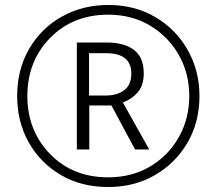

<svg xmlns="http://www.w3.org/2000/svg" viewBox="-20 -743 871 772"><path d="M415 9Q520 9 603 -39Q686 -87 734 -169.5Q782 -252 782 -357Q782 -458 735 -541.5Q688 -625 605 -674Q522 -723 416 -723Q312 -723 229 -676.5Q146 -630 97.5 -547Q49 -464 49 -357Q49 -254 95 -171.5Q141 -89 223.5 -40Q306 9 415 9ZM415 -30Q272 -30 181 -124Q90 -218 90 -357Q90 -497 181.5 -590.5Q273 -684 415 -684Q510 -684 583.5 -640Q657 -596 699 -522Q741 -448 741 -357Q741 -266 699 -191.5Q657 -117 583.5 -73.5Q510 -30 415 -30ZM338 -359V-529H407Q508 -529 508 -447Q508 -402 479.5 -380.5Q451 -359 406 -359ZM289 -142H339V-319H428L523 -142H580L474 -331Q510 -344 534 -372Q558 -400 558 -448Q558 -512 519 -542Q480 -572 410 -572H289Z"/></svg>

Font: Noto Sans UI SemiCondensed Light
Style: Regular
Weight: 300
Width: 4
Designer: Monotype Design Team
Foundry: Monotype Imaging Inc.
Version: Version 1.901